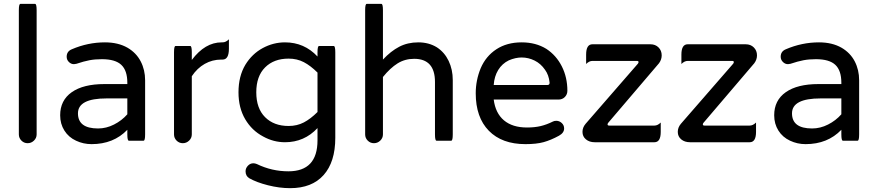

<svg xmlns="http://www.w3.org/2000/svg" viewBox="-20 -725 4477 980"><path d="M76.2 -39.1V-672.9Q76.2 -705.1 84 -705.1H159.2Q167 -705.1 167 -672.9V-39.1Q167 -20.5 153.3 -7.3Q139.6 5.9 121.1 5.9Q102.5 5.9 89.4 -7.3Q76.2 -20.5 76.2 -39.1Z M368.2 -6.8Q330.1 -24.4 308.6 -58.6Q287.1 -92.8 287.1 -136.7Q287.1 -212.9 346.2 -254.4Q405.3 -295.9 512.7 -295.9H629.9V-302.7Q629.9 -365.2 599.1 -394Q568.4 -422.9 500 -422.9Q464.8 -422.9 436.5 -417.5Q408.2 -412.1 370.1 -399.4L357.4 -397.5Q342.8 -397.5 331.5 -408.7Q320.3 -419.9 320.3 -435.5Q320.3 -462.9 346.7 -473.6Q428.7 -508.8 515.6 -508.8Q583 -508.8 630.9 -481.4Q675.8 -455.1 698.2 -411.6Q720.7 -368.2 720.7 -315.4V-39.1Q720.7 -6.8 712.9 -6.8H637.7Q629.9 -6.8 629.9 -39.1V-62.5Q559.6 10.7 447.3 10.7Q405.3 10.7 368.2 -6.8ZM629.9 -141.6V-222.7H524.4Q377.9 -222.7 377.9 -146.5Q377.9 -69.3 480.5 -69.3Q522.5 -69.3 562 -89.4Q601.6 -109.4 629.9 -141.6Z M868.2 -39.1V-458Q868.2 -490.2 876 -490.2H951.2Q959 -490.2 959 -458V-418.9Q1026.4 -508.8 1111.3 -508.8H1116.2Q1132.8 -508.8 1148.4 -524.4Q1148.4 -508.8 1148.4 -476.6Q1148.4 -420.9 1116.2 -420.9H1109.4Q1063.5 -420.9 1024.9 -398.9Q986.3 -377 959 -335.9V-39.1Q959 -20.5 945.3 -7.3Q931.6 5.9 913.1 5.9Q894.5 5.9 881.3 -7.3Q868.2 -20.5 868.2 -39.1Z M1252 184.6Q1233.4 172.9 1233.4 149.4Q1233.4 133.8 1245.1 121.1Q1256.8 108.4 1273.4 108.4Q1281.2 108.4 1291 112.3Q1367.2 149.4 1452.1 149.4Q1600.6 149.4 1600.6 -8.8V-71.3Q1533.2 1 1434.6 1Q1376 1 1323.2 -28.3Q1265.6 -58.6 1231.4 -116.7Q1197.3 -174.8 1197.3 -253.9Q1197.3 -335.9 1232.4 -394.5Q1266.6 -450.2 1320.8 -479.5Q1375 -508.8 1434.6 -508.8Q1533.2 -508.8 1600.6 -436.5V-458Q1600.6 -490.2 1608.4 -490.2H1683.6Q1691.4 -490.2 1691.4 -458V-21.5Q1691.4 101.6 1631.8 168.5Q1572.3 235.4 1460.9 235.4Q1406.2 235.4 1348.1 220.7Q1290 206.1 1252 184.6ZM1600.6 -153.3V-354.5Q1565.4 -389.6 1530.8 -407.7Q1496.1 -425.8 1453.1 -425.8Q1377.9 -425.8 1333 -380.9Q1288.1 -335.9 1288.1 -253.9Q1288.1 -171.9 1333 -127Q1377.9 -82 1453.1 -82Q1496.1 -82 1530.8 -100.1Q1565.4 -118.2 1600.6 -153.3Z M1843.8 -39.1V-672.9Q1843.8 -705.1 1851.6 -705.1H1926.8Q1934.6 -705.1 1934.6 -672.9V-420.9Q1974.6 -463.9 2017.6 -486.3Q2060.5 -508.8 2115.2 -508.8Q2168.9 -508.8 2210 -483.4Q2249 -458 2270 -414.1Q2291 -370.1 2291 -316.4V-39.1Q2291 -6.8 2283.2 -6.8Q2283.2 -6.8 2208 -6.8Q2200.2 -6.8 2200.2 -39.1V-306.6Q2200.2 -424.8 2093.8 -424.8Q2046.9 -424.8 2009.3 -401.4Q1971.7 -377.9 1934.6 -332V-39.1Q1934.6 -20.5 1920.9 -7.3Q1907.2 5.9 1888.7 5.9Q1870.1 5.9 1856.9 -7.3Q1843.8 -20.5 1843.8 -39.1Z M2408.2 -249Q2408.2 -315.4 2433.6 -377Q2460 -438.5 2513.7 -473.6Q2567.4 -508.8 2642.6 -508.8Q2714.8 -508.8 2768.6 -475.6Q2819.3 -442.4 2847.7 -386.2Q2876 -330.1 2876 -261.7Q2876 -243.2 2863.3 -230Q2850.6 -216.8 2830.1 -216.8H2500Q2508.8 -147.5 2552.2 -110.8Q2595.7 -74.2 2669.9 -74.2Q2709 -74.2 2739.7 -81.5Q2770.5 -88.9 2801.8 -104.5Q2808.6 -108.4 2819.3 -108.4Q2835 -108.4 2847.2 -97.2Q2859.4 -85.9 2859.4 -69.3Q2859.4 -46.9 2833 -32.2Q2792 -9.8 2754.9 0.5Q2717.8 10.7 2662.1 10.7Q2542 10.7 2475.1 -57.6Q2408.2 -126 2408.2 -249ZM2785.2 -303.7Q2781.2 -342.8 2761.7 -369.1Q2740.2 -400.4 2708.5 -416Q2676.8 -431.6 2642.6 -431.6Q2611.3 -431.6 2577.1 -417Q2543 -400.4 2522.9 -367.7Q2502.9 -335 2500 -291H2773.4Q2786.1 -291 2785.2 -303.7Z M2953.1 -51.8Q2953.1 -74.2 2968.8 -92.8L3236.3 -400.4Q3239.3 -405.3 3239.3 -408.2Q3239.3 -414.1 3230.5 -414.1H3003.9Q2987.3 -414.1 2971.7 -398.4Q2971.7 -414.1 2971.7 -446.3Q2971.7 -499 3003.9 -499H3299.8Q3325.2 -499 3341.3 -482.9Q3357.4 -466.8 3357.4 -442.4Q3357.4 -420.9 3343.8 -402.3L3084 -97.7Q3081.1 -93.8 3081.1 -89.8Q3081.1 -84 3089.8 -84H3320.3Q3336.9 -84 3352.5 -99.6Q3352.5 -84 3352.5 -51.8Q3352.5 1 3320.3 1H3015.6Q2988.3 1 2970.7 -13.7Q2953.1 -28.3 2953.1 -51.8Z M3439.5 -51.8Q3439.5 -74.2 3455.1 -92.8L3722.7 -400.4Q3725.6 -405.3 3725.6 -408.2Q3725.6 -414.1 3716.8 -414.1H3490.2Q3473.6 -414.1 3458 -398.4Q3458 -414.1 3458 -446.3Q3458 -499 3490.2 -499H3786.1Q3811.5 -499 3827.6 -482.9Q3843.8 -466.8 3843.8 -442.4Q3843.8 -420.9 3830.1 -402.3L3570.3 -97.7Q3567.4 -93.8 3567.4 -89.8Q3567.4 -84 3576.2 -84H3806.6Q3823.2 -84 3838.9 -99.6Q3838.9 -84 3838.9 -51.8Q3838.9 1 3806.6 1H3502Q3474.6 1 3457 -13.7Q3439.5 -28.3 3439.5 -51.8Z M4012.7 -6.8Q3974.6 -24.4 3953.1 -58.6Q3931.6 -92.8 3931.6 -136.7Q3931.6 -212.9 3990.7 -254.4Q4049.8 -295.9 4157.2 -295.9H4274.4V-302.7Q4274.4 -365.2 4243.7 -394Q4212.9 -422.9 4144.5 -422.9Q4109.4 -422.9 4081.1 -417.5Q4052.7 -412.1 4014.6 -399.4L4002 -397.5Q3987.3 -397.5 3976.1 -408.7Q3964.8 -419.9 3964.8 -435.5Q3964.8 -462.9 3991.2 -473.6Q4073.2 -508.8 4160.2 -508.8Q4227.5 -508.8 4275.4 -481.4Q4320.3 -455.1 4342.8 -411.6Q4365.2 -368.2 4365.2 -315.4V-39.1Q4365.2 -6.8 4357.4 -6.8H4282.2Q4274.4 -6.8 4274.4 -39.1V-62.5Q4204.1 10.7 4091.8 10.7Q4049.8 10.7 4012.7 -6.8ZM4274.4 -141.6V-222.7H4168.9Q4022.5 -222.7 4022.5 -146.5Q4022.5 -69.3 4125 -69.3Q4167 -69.3 4206.5 -89.4Q4246.1 -109.4 4274.4 -141.6Z"/></svg>

Font: YuPearl-Regular
Style: Regular
Weight: 400
Designer: Max Yao
Foundry: Max-Everyday
Version: Version 1.011; ttfautohint (v1.8.3)